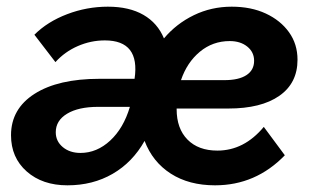

<svg xmlns="http://www.w3.org/2000/svg" viewBox="-20 -539 943 575"><path d="M146 -353 83 -435Q122 -474 181 -496.5Q240 -519 303 -519Q367 -519 409.5 -494.5Q452 -470 471 -424Q508 -468 560.5 -493.5Q613 -519 674 -519Q732 -519 776 -498.5Q820 -478 845.5 -442.5Q871 -407 871 -360Q871 -290 816.5 -252Q762 -214 664 -214H509V-212Q509 -154 541.5 -121Q574 -88 631 -88Q711 -88 770 -159L833 -74Q746 16 624 16Q546 16 491.5 -19Q437 -54 413 -117Q377 -53 317.5 -18.5Q258 16 182 16Q107 16 60 -25.5Q13 -67 13 -134Q13 -213 83.5 -258Q154 -303 278 -303H383Q400 -418 294 -418Q252 -418 213 -401Q174 -384 146 -353ZM668 -416Q617 -416 578.5 -384Q540 -352 522 -299H652Q695 -299 718 -314Q741 -329 741 -357Q741 -383 720.5 -399.5Q700 -416 668 -416ZM221 -81Q270 -81 310 -118Q350 -155 369 -219H274Q215 -219 181 -198.5Q147 -178 147 -143Q147 -116 168 -98.5Q189 -81 221 -81Z"/></svg>

Font: Wix Madefor Text
Style: Bold Italic
Weight: 700
Italic angle: -12°
Designer: Dalton Maag Ltd
Foundry: Dalton Maag Ltd
Version: Version 3.100